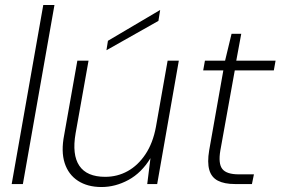

<svg xmlns="http://www.w3.org/2000/svg" viewBox="-20 -740 1128 772"><path d="M27 0 154 -720H199L72 0Z M388 12Q332 12 293.5 -13Q255 -38 240 -84.5Q225 -131 238 -197L291 -496H336L284 -204Q269 -118 299 -73.5Q329 -29 403 -29Q452 -29 493.5 -52Q535 -75 565 -120Q595 -165 607 -230L654 -496H699L612 0H572L585 -104Q549 -45 496.5 -16.5Q444 12 388 12ZM408 -538 414 -576 624 -700 617 -656Z M925 0Q882 0 856 -13.5Q830 -27 821.5 -57Q813 -87 821 -135L878 -457H797L804 -496H885L911 -604H950L930 -496H1088L1081 -457H924L866 -135Q857 -82 874 -60.5Q891 -39 940 -39H1001L993 0Z"/></svg>

Font: DM Sans 24pt ExtraLight
Style: Italic
Weight: 250
Italic angle: -10°
Designer: Colophon Foundry, Jonny Pinhorn
Foundry: Colophon Foundry
Version: Version 4.004;gftools[0.9.30]